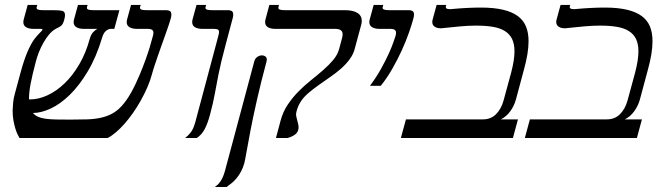

<svg xmlns="http://www.w3.org/2000/svg" viewBox="-20 -560 2700 779"><path d="M344.2 -402.8Q349.1 -420.4 357.9 -429.4Q366.7 -438.5 375 -442.9H319.3Q301.8 -442.9 290.3 -449.5Q278.8 -456.1 278.8 -470.2Q278.8 -475.1 280.3 -481L296.4 -540H335.4L333 -531.7Q332.5 -530.8 332.5 -528.3Q332.5 -523.4 338.6 -521Q344.7 -518.6 363.3 -518.6H464.4L443.8 -442.9H429.7Q420.4 -442.9 410.4 -435.1Q400.4 -427.2 395 -409.2Q371.1 -329.1 336.4 -271Q301.8 -212.9 263.2 -175.3Q224.6 -137.7 185.5 -119.6Q146.5 -101.6 113.8 -101.6Q122.6 -91.3 135 -85.9Q147.5 -80.6 165.5 -78.1Q183.6 -75.7 207.8 -75.2Q231.9 -74.7 264.2 -74.7Q302.7 -74.7 333.5 -75.7Q364.3 -76.7 389.4 -82.3Q414.6 -87.9 435.3 -99.1Q456.1 -110.4 474.6 -130.9Q493.2 -151.4 511 -182.6Q528.8 -213.9 547.9 -259.3Q561.5 -292.5 571.3 -319.8Q581.1 -347.2 587.2 -367.4Q593.3 -387.7 596.4 -399.9Q599.6 -412.1 600.6 -415Q602.5 -421.4 602.5 -427.2Q602.5 -442.9 580.1 -442.9H534.7Q517.1 -442.9 505.6 -449.5Q494.1 -456.1 494.1 -470.2Q494.1 -475.1 495.6 -481L511.7 -540H550.8L548.3 -531.7Q547.9 -530.8 547.9 -528.3Q547.9 -523.4 554 -521Q560.1 -518.6 578.6 -518.6H656.2Q663.6 -518.6 669.4 -515.1Q675.3 -511.7 675.3 -500.5Q675.3 -494.1 673.3 -486.8Q670.9 -477.5 665.3 -460.7Q659.7 -443.8 652.3 -423.1Q645 -402.3 636.7 -379.4Q628.4 -356.4 620.8 -334.2Q613.3 -312 606.7 -292.5Q600.1 -272.9 596.7 -259.3Q589.4 -232.4 577.4 -204.8Q565.4 -177.2 550.5 -150.9Q535.6 -124.5 518.8 -100.6Q502 -76.7 484.4 -56.9Q466.8 -37.1 449.5 -22.5Q432.1 -7.8 416.5 0H59.1Q55.2 -6.3 50.3 -16.8Q45.4 -27.3 41.3 -41.7Q37.1 -56.2 34.2 -73.7Q31.2 -91.3 31.2 -111.8Q31.7 -127.4 33.4 -144.8Q35.2 -162.1 40.5 -180.7L64.5 -269.5Q89.4 -360.4 120.1 -402.3Q126 -410.2 131.8 -416.5Q137.7 -422.9 142.3 -427.5Q147 -432.1 149.7 -435.3Q152.3 -438.5 152.3 -440.4Q152.3 -442.9 146.5 -442.9H115.2Q97.7 -442.9 86.2 -449.5Q74.7 -456.1 74.7 -470.2Q74.7 -475.1 76.2 -481L92.3 -540H131.3L128.9 -531.7Q128.4 -530.8 128.4 -528.3Q128.4 -523.4 134.5 -521Q140.6 -518.6 159.2 -518.6H199.7Q220.2 -518.6 231.9 -516.1Q243.7 -513.7 243.7 -499Q243.7 -495.6 243.2 -491.7Q242.7 -487.8 241.2 -482.4Q238.8 -472.7 236.1 -466.8Q233.4 -460.9 229.5 -457Q225.6 -453.1 220 -450.2Q214.4 -447.3 206.1 -442.9Q192.4 -435.5 179.7 -420.7Q167 -405.8 156.5 -387.2Q146 -368.7 137.9 -348.4Q129.9 -328.1 125.5 -310.5Q111.3 -257.3 104.2 -220.2Q97.2 -183.1 97.7 -156.7H102.1Q136.7 -156.7 173.1 -173.6Q209.5 -190.4 242.4 -222.2Q275.4 -253.9 302 -299.6Q328.6 -345.2 344.2 -402.8Z M832.5 -96.2Q822.3 -58.1 810.1 -35.4Q797.9 -12.7 778.3 0H731Q742.2 -8.3 753.4 -22.2Q764.6 -36.1 772.5 -64.9L858.9 -388.2Q862.8 -403.8 865.7 -414.1Q868.7 -424.3 868.7 -430.2Q868.7 -438 863.5 -440.4Q858.4 -442.9 845.7 -442.9H800.3Q782.7 -442.9 771.2 -449.5Q759.8 -456.1 759.8 -470.2Q759.8 -475.1 761.2 -481L777.3 -540H816.4L814 -531.7Q813.5 -530.8 813.5 -528.3Q813.5 -523.4 819.6 -521Q825.7 -518.6 844.2 -518.6H907.2Q914.6 -518.6 920.4 -515.1Q926.3 -511.7 926.3 -500.5Q926.3 -494.1 924.3 -486.8L895.5 -378.9Q885.3 -340.8 878.4 -312Q871.6 -283.2 866.9 -260.3Q862.3 -237.3 858.9 -218.3Q855.5 -199.2 851.8 -180.7Q848.1 -162.1 843.8 -141.8Q839.4 -121.6 832.5 -96.2Z M1096.2 -442.9Q1078.6 -442.9 1067.1 -449.5Q1055.7 -456.1 1055.7 -470.2Q1055.7 -475.1 1057.1 -481L1072.8 -540H1111.8L1109.9 -531.7Q1109.4 -530.3 1109.4 -527.8Q1109.4 -523.4 1115.5 -521Q1121.6 -518.6 1139.6 -518.6H1381.3Q1411.6 -518.6 1429.7 -507.8Q1447.8 -497.1 1447.8 -475.1Q1447.8 -467.8 1445.8 -460.4L1420.4 -366.2Q1414.6 -341.3 1399.4 -320.6Q1384.3 -299.8 1363.8 -281.7Q1343.3 -263.7 1319.8 -247.6Q1296.4 -231.4 1273.7 -215.3Q1251 -199.2 1231.7 -182.9Q1212.4 -166.5 1200.2 -147.9Q1190.4 -132.8 1185.8 -117.7Q1181.2 -102.5 1181.2 -97.2Q1181.2 -90.8 1182.9 -84.2Q1184.6 -77.6 1186.3 -70.6Q1188 -63.5 1189.7 -56.6Q1191.4 -49.8 1191.4 -43.5Q1191.4 -25.9 1179 -15.6Q1166.5 -5.4 1146 0H1099.6L1118.2 -69.8Q1127.9 -106.4 1147.5 -135.5Q1167 -164.6 1191.4 -189.2Q1215.8 -213.9 1242.2 -234.9Q1268.6 -255.9 1291.7 -276.1Q1314.9 -296.4 1332.3 -317.1Q1349.6 -337.9 1356 -361.3L1368.2 -407.2Q1369.1 -411.1 1369.6 -414.6Q1370.1 -418 1370.1 -420.9Q1370.1 -432.6 1362.1 -437.7Q1354 -442.9 1338.4 -442.9ZM1061.5 -311Q1038.1 -223.6 1022.2 -153.3Q1006.3 -83 996.3 -30.8Q986.3 21.5 980.5 54.9Q974.6 88.4 971.2 102.5Q965.8 121.6 957.5 136.7Q949.2 151.9 939.5 163.6Q929.7 175.3 918.9 183.8Q908.2 192.4 898.9 198.7H851.6Q857.4 194.8 863 189.5Q868.7 184.1 874 176.5Q879.4 168.9 884 158.4Q888.7 147.9 892.6 133.8L1011.7 -311Q1015.1 -323.2 1024.2 -329.3Q1033.2 -335.4 1043 -335.4Q1050.8 -335.4 1056.6 -331.1Q1062.5 -326.7 1062.5 -317.9Q1062.5 -315.9 1061.5 -311Z M1481 -211.9Q1506.3 -245.6 1525.4 -279.8Q1544.4 -314 1557.4 -342.5Q1570.3 -371.1 1576.9 -390.9Q1583.5 -410.6 1585 -415Q1586.9 -421.4 1586.9 -427.2Q1586.9 -442.9 1564.5 -442.9H1519Q1501.5 -442.9 1490 -449.5Q1478.5 -456.1 1478.5 -470.2Q1478.5 -475.1 1480 -481L1496.1 -540H1535.2L1532.7 -531.7Q1532.2 -530.3 1532.2 -528.3Q1532.2 -523.4 1538.6 -521Q1544.9 -518.6 1563 -518.6H1640.6Q1647.9 -518.6 1653.8 -515.1Q1659.7 -511.7 1659.7 -500.5Q1659.7 -494.1 1657.7 -486.8Q1650.9 -460.9 1638.9 -426.8Q1627 -392.6 1610.1 -355.7Q1593.3 -318.8 1572 -281.5Q1550.8 -244.1 1524.9 -211.9Z M1819.8 -523.9Q1846.2 -526.4 1875.2 -527.8Q1904.3 -529.3 1930.7 -529.3Q1983.9 -529.3 2021 -520.5Q2058.1 -511.7 2081.1 -494.6Q2104 -477.5 2114.3 -452.1Q2124.5 -426.8 2124.5 -393.1Q2124.5 -368.7 2119.9 -340.3Q2115.2 -312 2106.4 -279.8L2073.2 -156.2Q2066.4 -130.9 2050.5 -108.9Q2034.7 -86.9 2012.2 -75.7H2081.5L2061 0H1606.4L1627 -75.7H1939.5Q1971.7 -75.7 1992.7 -96.9Q2013.7 -118.2 2022.9 -151.4L2053.7 -264.6Q2060.5 -290.5 2064 -312.3Q2067.4 -334 2067.4 -351.6Q2067.4 -381.8 2057.6 -401.9Q2047.9 -421.9 2028.3 -434.1Q2008.8 -446.3 1979.5 -451.2Q1950.2 -456.1 1911.1 -456.1Q1881.8 -456.1 1846.2 -452.9Q1810.5 -449.7 1775.4 -445.8Q1772.9 -445.3 1771.2 -445.3Q1769.5 -445.3 1767.6 -445.3Q1753.4 -445.3 1743.7 -451.7Q1733.9 -458 1733.9 -471.2Q1733.9 -475.6 1735.4 -481L1751.5 -540H1790.5L1789.1 -534.7Q1788.6 -533.2 1788.6 -531.2Q1788.6 -527.3 1792.2 -525.1Q1795.9 -522.9 1806.2 -522.9Q1808.6 -522.9 1812.3 -523.2Q1815.9 -523.4 1819.8 -523.9Z M2322.8 -523.9Q2349.1 -526.4 2378.2 -527.8Q2407.2 -529.3 2433.6 -529.3Q2486.8 -529.3 2523.9 -520.5Q2561 -511.7 2584 -494.6Q2606.9 -477.5 2617.2 -452.1Q2627.4 -426.8 2627.4 -393.1Q2627.4 -368.7 2622.8 -340.3Q2618.2 -312 2609.4 -279.8L2576.2 -156.2Q2569.3 -130.9 2553.5 -108.9Q2537.6 -86.9 2515.1 -75.7H2584.5L2564 0H2109.4L2129.9 -75.7H2442.4Q2474.6 -75.7 2495.6 -96.9Q2516.6 -118.2 2525.9 -151.4L2556.6 -264.6Q2563.5 -290.5 2566.9 -312.3Q2570.3 -334 2570.3 -351.6Q2570.3 -381.8 2560.5 -401.9Q2550.8 -421.9 2531.2 -434.1Q2511.7 -446.3 2482.4 -451.2Q2453.1 -456.1 2414.1 -456.1Q2384.8 -456.1 2349.1 -452.9Q2313.5 -449.7 2278.3 -445.8Q2275.9 -445.3 2274.2 -445.3Q2272.5 -445.3 2270.5 -445.3Q2256.3 -445.3 2246.6 -451.7Q2236.8 -458 2236.8 -471.2Q2236.8 -475.6 2238.3 -481L2254.4 -540H2293.5L2292 -534.7Q2291.5 -533.2 2291.5 -531.2Q2291.5 -527.3 2295.2 -525.1Q2298.8 -522.9 2309.1 -522.9Q2311.5 -522.9 2315.2 -523.2Q2318.8 -523.4 2322.8 -523.9Z"/></svg>

Font: Arian AMU Serif
Style: Italic
Weight: 400
Italic angle: -15°
Designer: Ruben Hakobyan (Tarumian)
Foundry: Ruben Hakobyan (Tarumian)
Version: Version 1.002